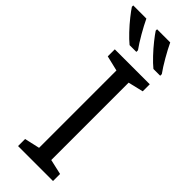

<svg xmlns="http://www.w3.org/2000/svg" viewBox="-358 -973 1002 1002"><g transform="rotate(45 142.5 -472.0)"><path d="M298 0H40V-52L124 -71V-642L40 -662V-714H298V-662L214 -642V-71L298 -52ZM219 -944Q235 -910 259.5 -867.5Q284 -825 305 -796V-784H255Q233 -802 206 -830.5Q179 -859 156 -888Q133 -917 122 -934V-944ZM43 -944Q59 -910 83.5 -867.5Q108 -825 129 -796V-784H79Q57 -802 30 -830.5Q3 -859 -20 -888Q-43 -917 -54 -934V-944Z"/></g></svg>

Font: Go Noto Kurrent-Regular
Style: Regular
Weight: 400
Designer: Monotype Design Team
Foundry: Monotype Imaging Inc.
Version: Version 2.012; ttfautohint (v1.8.4.7-5d5b)